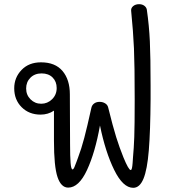

<svg xmlns="http://www.w3.org/2000/svg" viewBox="-20 -903 831 918"><path d="M700 -492V-430Q699 -276 691.5 -184Q684 -92 666 -48.5Q648 -5 617 -5Q568 -5 526 -90.5Q484 -176 458 -303Q435 -174 396 -90Q357 -6 306 -6Q272 -6 255 -56.5Q238 -107 238 -230V-374Q210 -355 174 -355Q119 -355 83.5 -390.5Q48 -426 48 -481Q48 -532 83 -568.5Q118 -605 176 -605Q244 -605 279 -563.5Q314 -522 314 -452L315 -214Q315 -155 317.5 -124Q320 -93 327 -93Q331 -93 335.5 -103Q340 -113 346 -130L353 -149Q369 -191 383 -244Q397 -297 417 -388Q420 -401 430.5 -408.5Q441 -416 456 -416Q471 -416 482.5 -409Q494 -402 497 -390Q520 -297 535.5 -247.5Q551 -198 570 -151Q595 -90 605 -90Q609 -90 611 -99.5Q613 -109 614 -123Q614 -130 616 -152Q620 -194 622 -248Q624 -302 624 -427Q624 -591 620.5 -671.5Q617 -752 607 -852Q606 -865 617 -874Q628 -883 645 -883Q660 -883 670 -875.5Q680 -868 682 -857Q693 -781 696.5 -705.5Q700 -630 700 -492ZM251 -482Q251 -513 231.5 -532.5Q212 -552 179 -552Q146 -552 125.5 -531.5Q105 -511 105 -480Q105 -449 126 -428Q147 -407 177 -407Q207 -407 229 -428.5Q251 -450 251 -482Z"/></svg>

Font: Mali
Style: Regular
Weight: 400
Version: Version 1.000; ttfautohint (v1.6)